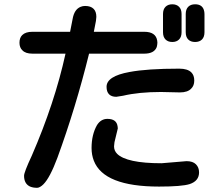

<svg xmlns="http://www.w3.org/2000/svg" viewBox="-20 -815 1040 900"><path d="M744.1 -749Q744.1 -771.5 755.9 -783.2Q767.6 -794.9 787.6 -794.9Q807.6 -794.9 819.3 -783.2Q831.1 -771.5 831.1 -749V-664.1Q831.1 -641.6 819.3 -629.9Q807.6 -618.2 787.6 -618.2Q767.6 -618.2 755.9 -629.9Q744.1 -641.6 744.1 -664.1ZM894.5 -794.9Q926.8 -794.9 935.5 -768.6Q938.5 -759.8 938.5 -749V-664.1Q938.5 -641.6 926.8 -629.9Q915 -618.2 894.5 -618.2Q874 -618.2 862.3 -629.9Q850.6 -641.6 850.6 -664.1V-749Q850.6 -771.5 862.3 -783.2Q874 -794.9 894.5 -794.9ZM117.2 57.6Q92.8 43.9 92.8 8.8Q92.8 -7.8 128.9 -85Q236.3 -332 287.1 -563.5H131.8Q99.6 -563.5 85 -579.1Q71.3 -591.8 71.3 -614.7Q71.3 -637.7 84 -650.4Q99.6 -666 131.8 -666H308.6L320.3 -725.6Q328.1 -771.5 358.4 -783.2Q368.2 -787.1 378.9 -787.1Q405.3 -787.1 418.9 -773.4Q431.6 -760.7 431.6 -736.3V-735.4L429.7 -716.8L419.9 -666H656.2Q710 -666 716.8 -625Q717.8 -620.1 717.8 -614.7Q717.8 -609.4 716.8 -604.5Q715.8 -599.6 714.8 -594.7Q703.1 -563.5 656.2 -563.5H397.5Q335 -310.5 249 -75.2Q213.9 18.6 183.6 48.8Q175.8 56.6 168 61Q160.2 65.4 153.8 65.4Q147.5 65.4 144 64.9Q140.6 64.5 136.7 64Q132.8 63.5 129.9 62.5Q127 61.5 123.5 60.5Q120.1 59.6 117.2 57.6ZM877 -475.6Q890.6 -461.9 890.6 -437.5Q890.6 -413.1 876 -399.4Q859.4 -381.8 823.2 -381.8L734.4 -383.8Q630.9 -383.8 556.6 -366.2Q541 -364.3 525.4 -361.3H524.4Q502.9 -361.3 491.2 -373Q479.5 -384.8 479.5 -408.2Q479.5 -458 586.9 -477.5Q669.9 -493.2 820.3 -493.2Q859.4 -493.2 877 -475.6ZM869.1 47.9Q832 59.6 725.6 59.6Q466.8 59.6 419.9 -61.5Q409.2 -88.9 409.2 -121.1Q409.2 -183.6 434.6 -228.5Q453.1 -257.8 483.4 -257.8Q526.4 -257.8 531.2 -222.7Q532.2 -218.8 532.2 -213.9V-212.9L516.6 -148.4L514.6 -128.9Q514.6 -108.4 529.3 -93.8Q550.8 -72.3 603 -61Q655.3 -49.8 737.3 -49.8L854.5 -59.6Q883.8 -59.6 898.4 -44.9Q913.1 -30.3 913.1 -6.8Q913.1 33.2 869.1 47.9Z"/></svg>

Font: FakePearl
Style: SemiBold
Weight: 400
Version: Version 1.2